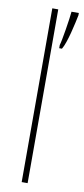

<svg xmlns="http://www.w3.org/2000/svg" viewBox="-88 -794 362 827"><g transform="rotate(10 93.5 -380.0)"><path d="M97 0V-760H71V0ZM187 -750V-760H155C153 -733 136 -626 130 -610V-596H142C161 -626 180 -715 187 -750Z"/></g></svg>

Font: Noto Sans Arabic ExtCond Thin
Style: Regular
Weight: 100
Width: 2
Designer: Monotype Design Team, Nadine Chahine, Nizar Qandah and Khaled Hosny
Foundry: Monotype Imaging Inc.
Version: Version 2.012